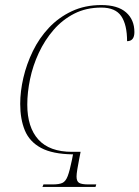

<svg xmlns="http://www.w3.org/2000/svg" viewBox="-20 -740 552 760"><path d="M148 0 152 -10H189Q214 -10 227 -16Q240 -22 248 -43Q256 -64 265 -108L269 -129Q188 -130 142.5 -154.5Q97 -179 78.5 -223.5Q60 -268 60 -329Q60 -378 72.5 -432Q85 -486 110 -537.5Q135 -589 173.5 -630Q212 -671 264 -695.5Q316 -720 381 -720Q446 -720 479 -691Q512 -662 512 -613Q512 -577 483 -577Q483 -642 460 -676Q437 -710 381 -710Q321 -710 274 -686Q227 -662 192 -621.5Q157 -581 133.5 -530.5Q110 -480 99 -427Q88 -374 88 -326Q88 -236 132 -187.5Q176 -139 265 -139H299L293 -108Q289 -88 286 -69.5Q283 -51 283 -41Q283 -22 293.5 -16Q304 -10 329 -10H361L358 0Z"/></svg>

Font: Noto Serif Display SemiCondensed Thin
Style: Italic
Weight: 100
Width: 4
Italic angle: -12°
Designer: Monotype Design Team
Foundry: Monotype Imaging Inc.
Version: Version 2.009